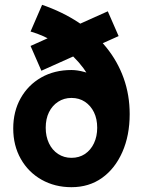

<svg xmlns="http://www.w3.org/2000/svg" viewBox="-20 -762 599 798"><path d="M277 16Q208 16 153 -15Q98 -46 66.5 -101.5Q35 -157 35 -228Q35 -299 66 -354Q97 -409 151.5 -440Q206 -471 277 -471Q301 -471 330.5 -463Q360 -455 388 -439.5Q416 -424 437.5 -401Q459 -378 466 -347L395 -280Q395 -343 371.5 -399.5Q348 -456 307.5 -502.5Q267 -549 215 -582Q163 -615 107 -631L155 -742Q239 -713 306.5 -668.5Q374 -624 421.5 -565.5Q469 -507 494 -437Q519 -367 519 -288Q519 -199 488.5 -130Q458 -61 404 -22.5Q350 16 277 16ZM277 -106Q309 -106 333 -122Q357 -138 370.5 -166.5Q384 -195 384 -231Q384 -268 370.5 -295.5Q357 -323 333 -339Q309 -355 277 -355Q246 -355 221.5 -339Q197 -323 183.5 -295.5Q170 -268 170 -231Q170 -195 183.5 -166.5Q197 -138 221.5 -122Q246 -106 277 -106ZM152 -468 107 -571 428 -715 473 -612Z"/></svg>

Font: Fustat ExtraBold
Style: Regular
Weight: 800
Designer: Mohamed Gaber, Khaled Hosny, Laura Garcia Mut
Foundry: Kief Type Foundry, Alif Type Foundry, Hard Type Foundry
Version: Version 1.007